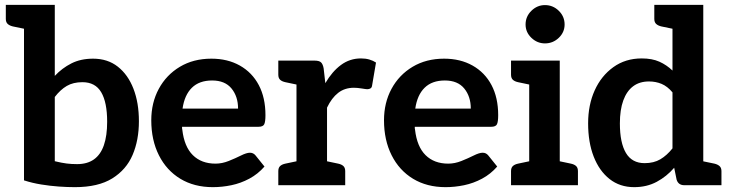

<svg xmlns="http://www.w3.org/2000/svg" viewBox="-20 -764 3015 792"><path d="M289 8Q258 8 222.5 5.5Q187 3 150 -3Q113 -9 79 -20V-744H206V-451Q236 -483 274.5 -502.5Q313 -522 364 -522Q424 -522 466 -489Q508 -456 530.5 -398Q553 -340 553 -264Q553 -186 527 -125Q501 -64 443 -28Q385 8 289 8ZM298 -87Q340 -87 367.5 -106.5Q395 -126 408.5 -165Q422 -204 422 -262Q422 -342 397.5 -383.5Q373 -425 320 -425Q282 -425 255.5 -409.5Q229 -394 206 -364V-99Q235 -92 255 -89.5Q275 -87 298 -87ZM103 -744 91 -643 33 -655Q20 -658 12 -665Q4 -672 4 -686V-744Z M858 8Q781 8 724 -26.5Q667 -61 635.5 -123.5Q604 -186 604 -268Q604 -340 635 -397.5Q666 -455 722 -488.5Q778 -522 852 -522Q919 -522 969.5 -493.5Q1020 -465 1047.5 -413Q1075 -361 1075 -289Q1075 -262 1070 -251.5Q1065 -241 1046 -241H731Q731 -238 731 -235Q731 -232 732 -229Q740 -159 775.5 -124Q811 -89 869 -89Q896 -89 923.5 -100Q951 -111 974 -122.5Q997 -134 1011 -134Q1025 -134 1034 -123L1071 -77Q1044 -46 1008.5 -27Q973 -8 934.5 0Q896 8 858 8ZM733 -316H962Q962 -366 935 -399Q908 -432 855 -432Q802 -432 771.5 -402Q741 -372 733 -316Z M1203 0V-514H1277Q1297 -514 1304.5 -506.5Q1312 -499 1315 -482L1322 -421Q1350 -469 1386.5 -496Q1423 -523 1469 -523Q1488 -523 1503.5 -518.5Q1519 -514 1531 -506L1515 -412Q1514 -403 1508.5 -399.5Q1503 -396 1495 -396Q1490 -396 1472 -399Q1454 -402 1440 -402Q1402 -402 1375 -381Q1348 -360 1329 -320V0ZM1305 0 1318 -101 1375 -89Q1389 -86 1396.5 -79Q1404 -72 1404 -58V0ZM1128 0V-58Q1128 -72 1135.5 -79Q1143 -86 1157 -89L1214 -101L1227 0ZM1227 -514 1214 -413 1157 -425Q1143 -428 1135.5 -435Q1128 -442 1128 -456V-514Z M1818 8Q1741 8 1684 -26.5Q1627 -61 1595.5 -123.5Q1564 -186 1564 -268Q1564 -340 1595 -397.5Q1626 -455 1682 -488.5Q1738 -522 1812 -522Q1879 -522 1929.5 -493.5Q1980 -465 2007.5 -413Q2035 -361 2035 -289Q2035 -262 2030 -251.5Q2025 -241 2006 -241H1691Q1691 -238 1691 -235Q1691 -232 1692 -229Q1700 -159 1735.5 -124Q1771 -89 1829 -89Q1856 -89 1883.5 -100Q1911 -111 1934 -122.5Q1957 -134 1971 -134Q1985 -134 1994 -123L2031 -77Q2004 -46 1968.5 -27Q1933 -8 1894.5 0Q1856 8 1818 8ZM1693 -316H1922Q1922 -366 1895 -399Q1868 -432 1815 -432Q1762 -432 1731.5 -402Q1701 -372 1693 -316Z M2163 0V-514H2289V0ZM2088 0V-58Q2088 -72 2095.5 -79Q2103 -86 2117 -89L2174 -101L2187 0ZM2265 0 2278 -101 2335 -89Q2349 -86 2356.5 -79Q2364 -72 2364 -58V0ZM2187 -514 2174 -413 2117 -425Q2103 -428 2095.5 -435Q2088 -442 2088 -456V-514ZM2228 -585Q2196 -585 2172 -608Q2148 -631 2148 -663Q2148 -696 2172 -719.5Q2196 -743 2228 -743Q2261 -743 2285 -719.5Q2309 -696 2309 -663Q2309 -631 2285 -608Q2261 -585 2228 -585Z M2596 8Q2537 8 2494.5 -25.5Q2452 -59 2429 -118Q2406 -177 2406 -255Q2406 -331 2433 -391Q2460 -451 2510 -487Q2560 -523 2627 -523Q2670 -523 2700 -509.5Q2730 -496 2754 -473V-744H2881V0H2803Q2778 0 2771 -23L2761 -72Q2730 -36 2689 -14Q2648 8 2596 8ZM2639 -91Q2677 -91 2704 -107Q2731 -123 2754 -152V-383Q2733 -408 2709 -418Q2685 -428 2657 -428Q2618 -428 2591.5 -408Q2565 -388 2551 -349.5Q2537 -311 2537 -255Q2537 -175 2562 -133Q2587 -91 2639 -91ZM2779 -744 2766 -643 2708 -655Q2695 -658 2687 -665Q2679 -672 2679 -686V-744ZM2856 0 2869 -101 2927 -89Q2940 -86 2948 -79Q2956 -72 2956 -58V0Z"/></svg>

Font: Aleo
Style: Bold
Weight: 700
Designer: Alessio Laiso
Foundry: Alessio Laiso
Version: Version 2.001;gftools[0.9.29]